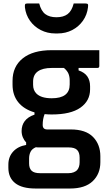

<svg xmlns="http://www.w3.org/2000/svg" viewBox="-20 -832 640 1102"><path d="M104 -80Q104 -113 122 -137Q140 -161 178 -174V-187Q117 -205 84.5 -245.5Q52 -286 52 -346V-368Q52 -450 110.5 -497Q169 -544 277 -544H550V-453Q550 -442 539 -442H431V-428Q466 -416 481.5 -393Q497 -370 497 -337V-319Q497 -253 441.5 -214Q386 -175 277 -175Q256 -175 236 -177Q225 -149 225 -115Q225 -89 251 -89H386Q472 -89 514 -46Q556 -3 556 65V99Q556 166 512 208Q468 250 382 250H184Q106 250 67 219Q28 188 28 131V113Q28 68 55.5 38Q83 8 130 0V-15Q118 -27 111 -44Q104 -61 104 -80ZM277 -268Q380 -268 380 -347V-370Q380 -392 373 -409Q366 -426 347 -442H277Q225 -442 197.5 -422.5Q170 -403 170 -364V-345Q170 -314 189 -295Q216 -268 277 -268ZM210 162H373Q390 162 402.5 157Q415 152 422 145Q437 128 437 99V73Q437 43 422.5 28.5Q408 14 373 14H196Q191 14 186 13Q164 22 155.5 39Q147 56 147 78V106Q147 134 161.5 148Q176 162 210 162ZM304 -733Q344 -733 368 -751Q392 -769 403 -812H471Q481 -812 484 -808Q487 -804 485 -790Q480 -747 456 -713Q432 -679 394.5 -659.5Q357 -640 311 -640H297Q252 -640 214 -659.5Q176 -679 152 -713Q128 -747 123 -790Q122 -804 124.5 -808Q127 -812 137 -812H205Q216 -769 240 -751Q264 -733 304 -733Z"/></svg>

Font: Recursive Sn Lnr St SmB
Style: Regular
Weight: 600
Version: Version 1.079;hotconv 1.0.112;makeotfexe 2.5.65598; ttfautoh